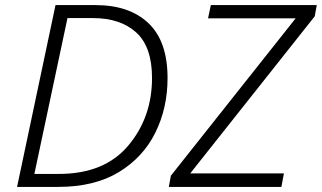

<svg xmlns="http://www.w3.org/2000/svg" viewBox="-20 -734 1264 754"><path d="M47 0H208Q351 0 446.5 -58Q542 -116 590 -213Q638 -310 638 -427Q638 -572 563 -643Q488 -714 355 -714H198ZM115 -51 245 -663H344Q453 -663 515 -606.5Q577 -550 577 -428Q577 -273 483.5 -162Q390 -51 211 -51ZM643 0 651 -44 1141 -662H797L808 -714H1224L1216 -670L727 -53H1095L1085 0Z"/></svg>

Font: Noto Sans UI Light
Style: Italic
Weight: 300
Italic angle: -12°
Designer: Monotype Design Team
Foundry: Monotype Imaging Inc.
Version: Version 1.901